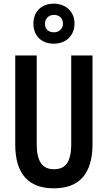

<svg xmlns="http://www.w3.org/2000/svg" viewBox="-20 -1016 587 1046"><path d="M273 -778C342 -778 386 -824 386 -888C386 -952 339 -996 273 -996C205 -996 162 -952 162 -887C162 -822 205 -778 273 -778ZM274 -840C242 -840 225 -859 225 -887C225 -915 246 -935 274 -935C304 -935 323 -915 323 -887C323 -859 302 -840 274 -840ZM484 -231V-714H368V-232C368 -132 336 -94 274 -94C213 -94 180 -133 180 -231V-714H63V-229C63 -67 137 10 273 10C411 10 484 -68 484 -231Z"/></svg>

Font: Noto Sans Myanmar ExtraCondensed SemiBold
Style: Regular
Weight: 600
Width: 2
Designer: Monotype Design Team
Foundry: Monotype Imaging Inc.
Version: Version 2.107